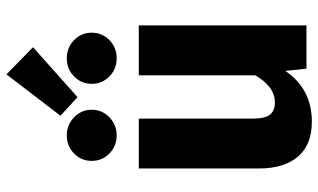

<svg xmlns="http://www.w3.org/2000/svg" viewBox="-220 -770 1007 608"><g transform="rotate(-90 284.0 -466.5)"><path d="M507 0H370L363 -67Q306 17 202 17Q129 17 91.5 -27Q54 -71 54 -150V-531H212V-170Q212 -131 224.5 -115.5Q237 -100 263 -100Q313 -100 349 -162V-531H507ZM438 -866 280 -725 221 -779 352 -950ZM240 -680Q240 -647 216 -624Q192 -601 159 -601Q125 -601 101.5 -624Q78 -647 78 -680Q78 -713 101.5 -736Q125 -759 159 -759Q192 -759 216 -736Q240 -713 240 -680ZM484 -680Q484 -647 460.5 -624Q437 -601 403 -601Q369 -601 345.5 -624Q322 -647 322 -680Q322 -713 345.5 -736Q369 -759 403 -759Q437 -759 460.5 -736Q484 -713 484 -680Z"/></g></svg>

Font: FiraGOUPP
Style: Bold
Weight: 700
Designer: bBox Type
Foundry: bBox Type GmbH
Version: Version 1.001